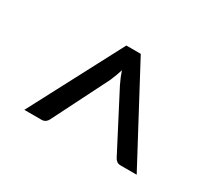

<svg xmlns="http://www.w3.org/2000/svg" viewBox="-80 -864 741 663"><g transform="rotate(30 290.0 -532.0)"><path d="M514 -348H449Q440.5 -348 434.2 -352.8Q428 -357.5 424.5 -365L309.5 -586.5Q296.5 -613 289.5 -635Q286 -623.5 281.5 -611.5Q277 -599.5 271.5 -586.5L160 -365Q157 -358 150.5 -353Q144 -348 134 -348H66L260 -716.5H317.5Z"/></g></svg>

Font: TypoPRO Lato
Style: Regular
Weight: 400
Designer: Lukasz Dziedzic with Adam Twardoch and Botio Nikoltchev
Foundry: tyPoland Lukasz Dziedzic
Version: Version 2.010; 2014-09-01; http://www.latofonts.com/